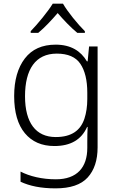

<svg xmlns="http://www.w3.org/2000/svg" viewBox="-20 -785 639 1045"><path d="M267.1 -765.1C241.2 -722.2 184.1 -653.3 147 -615.2V-606H188C223.6 -635.3 262.2 -676.8 293.9 -713.9C325.7 -676.8 365.2 -635.3 400.9 -606H441.9V-615.2C404.8 -651.4 346.2 -723.1 322.8 -765.1ZM283.2 -542C209.5 -542 153.8 -517.1 115.2 -466.8C76.7 -416.5 57.1 -348.1 57.1 -262.2C57.1 -173.8 76.7 -106.4 115.2 -60.1C153.8 -13.7 207 9.8 275.9 9.8C364.3 9.8 423.3 -24.9 454.1 -94.2H457C455.6 -68.8 455.1 -39.1 455.1 -11.2V20C455.1 125.5 399.9 190.9 284.2 190.9C208 190.9 141.1 174.3 91.8 148.9V204.1C141.1 227.1 202.1 240.2 282.2 240.2C362.8 240.2 420.9 220.7 457 181.2C493.2 141.6 511.2 86.9 511.2 17.1V-532.2H464.8L457 -451.2H453.1C419.9 -507.3 365.7 -542 283.2 -542ZM289.1 -493.2C349.6 -493.2 392.6 -474.6 417.5 -437.5C442.4 -400.4 455.1 -348.1 455.1 -280.8V-246.1C455.1 -206.1 449.7 -170.4 439.5 -139.2C418.5 -76.2 371.1 -39.1 283.2 -39.1C175.3 -39.1 116.2 -116.7 116.2 -261.2C116.2 -407.7 173.3 -493.2 289.1 -493.2Z"/></svg>

Font: Noto Reveo Sans
Style: Regular
Weight: 300
Designer: Monotype Design Team
Foundry: Monotype Imaging Inc.
Version: Version 2.007